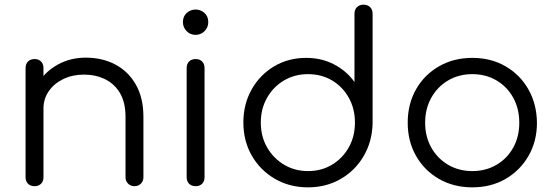

<svg xmlns="http://www.w3.org/2000/svg" viewBox="-20 -801 2390 826"><path d="M559 0Q542 0 531 -11Q520 -22 520 -38V-298Q520 -360 496.5 -400Q473 -440 432.5 -460Q392 -480 341 -480Q292 -480 252.5 -461Q213 -442 190 -409Q167 -376 167 -334H112Q114 -397 146 -446.5Q178 -496 231 -524.5Q284 -553 349 -553Q420 -553 476 -523.5Q532 -494 564.5 -437Q597 -380 597 -298V-38Q597 -22 586 -11Q575 0 559 0ZM129 0Q111 0 100.5 -10.5Q90 -21 90 -38V-508Q90 -526 100.5 -536.5Q111 -547 129 -547Q146 -547 156.5 -536.5Q167 -526 167 -508V-38Q167 -21 156.5 -10.5Q146 0 129 0Z M822 0Q804 0 793.5 -10.5Q783 -21 783 -39V-508Q783 -526 793.5 -536.5Q804 -547 822 -547Q839 -547 849.5 -536.5Q860 -526 860 -508V-39Q860 -21 849.5 -10.5Q839 0 822 0ZM821 -651Q799 -651 783 -667Q767 -683 767 -706Q767 -731 783.5 -745.5Q800 -760 822 -760Q843 -760 859.5 -745.5Q876 -731 876 -706Q876 -683 860 -667Q844 -651 821 -651Z M1305 5Q1226 5 1163 -31.5Q1100 -68 1063.5 -131Q1027 -194 1027 -274Q1027 -353 1062.5 -416Q1098 -479 1159 -515.5Q1220 -552 1297 -552Q1364 -552 1418 -523.5Q1472 -495 1505 -448V-742Q1505 -760 1516 -770.5Q1527 -781 1544 -781Q1561 -781 1572 -770.5Q1583 -760 1583 -742V-270Q1581 -192 1544.5 -129.5Q1508 -67 1445.5 -31Q1383 5 1305 5ZM1305 -65Q1363 -65 1408.5 -92.5Q1454 -120 1480.5 -167Q1507 -214 1507 -274Q1507 -333 1480.5 -380.5Q1454 -428 1408.5 -455Q1363 -482 1305 -482Q1248 -482 1202 -455Q1156 -428 1129 -380.5Q1102 -333 1102 -274Q1102 -214 1129 -167Q1156 -120 1202 -92.5Q1248 -65 1305 -65Z M2012 5Q1932 5 1869 -31Q1806 -67 1770 -130Q1734 -193 1734 -273Q1734 -354 1770 -417Q1806 -480 1869 -516Q1932 -552 2012 -552Q2092 -552 2154.5 -516Q2217 -480 2253 -417Q2289 -354 2290 -273Q2290 -193 2253.5 -130Q2217 -67 2154.5 -31Q2092 5 2012 5ZM2012 -65Q2070 -65 2116 -92Q2162 -119 2188 -166Q2214 -213 2214 -273Q2214 -333 2188 -380.5Q2162 -428 2116 -455Q2070 -482 2012 -482Q1954 -482 1908 -455Q1862 -428 1835.5 -380.5Q1809 -333 1809 -273Q1809 -213 1835.5 -166Q1862 -119 1908 -92Q1954 -65 2012 -65Z"/></svg>

Font: Comfortaa
Style: Regular
Weight: 400
Designer: Johan Aakerlund
Foundry: Johan Aakerlund
Version: Version 3.104; ttfautohint (v1.8.1.43-b0c9)